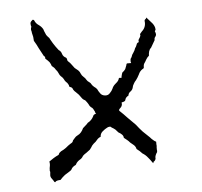

<svg xmlns="http://www.w3.org/2000/svg" viewBox="-43 -577 643 612"><g transform="rotate(-5 278.0 -271.0)"><path d="M84 -532.2Q85 -532.2 85.9 -531.2Q86.9 -531.2 87.9 -529.3Q91.8 -519.5 100.6 -513.7Q109.4 -507.8 114.3 -499Q116.2 -492.2 119.1 -486.3Q121.1 -479.5 126 -474.6Q131.8 -469.7 133.8 -463.9Q136.7 -458 140.6 -452.1Q144.5 -446.3 148.4 -440.4Q152.3 -434.6 157.2 -428.7Q165 -423.8 167 -415Q169.9 -406.2 178.7 -402.3Q181.6 -399.4 181.6 -395.5Q181.6 -391.6 184.6 -389.6Q190.4 -384.8 194.3 -378.9Q198.2 -373 203.1 -367.2Q208 -363.3 213.9 -358.4Q218.8 -353.5 220.7 -347.7Q223.6 -340.8 228.5 -336.9Q234.4 -332 237.3 -326.2Q240.2 -321.3 245.1 -318.4Q250 -315.4 252 -310.5Q254.9 -305.7 259.8 -301.8Q264.6 -298.8 268.6 -293.9Q271.5 -287.1 277.3 -279.3Q282.2 -272.5 292 -271.5Q301.8 -270.5 307.6 -277.3Q314.5 -284.2 317.4 -291Q320.3 -298.8 327.1 -304.7Q335 -310.5 338.9 -317.4Q339.8 -322.3 341.8 -323.2Q343.8 -324.2 348.6 -322.3Q349.6 -326.2 350.6 -331.1Q351.6 -335.9 353.5 -339.8Q359.4 -343.8 363.3 -349.6Q366.2 -356.4 368.2 -362.3Q368.2 -368.2 374 -367.2Q379.9 -367.2 383.8 -367.2Q381.8 -372.1 382.8 -377Q382.8 -381.8 386.7 -385.7Q388.7 -393.6 393.6 -399.4Q398.4 -406.2 400.4 -413.1Q404.3 -418 406.2 -423.8Q407.2 -429.7 414.1 -431.6Q412.1 -437.5 416 -442.4Q419.9 -447.3 420.9 -453.1Q418.9 -456.1 421.9 -459Q423.8 -461.9 426.8 -464.8Q433.6 -470.7 436.5 -478.5Q439.5 -486.3 438.5 -495.1Q437.5 -499 440.4 -502Q444.3 -503.9 444.3 -507.8Q451.2 -500 459 -491.2Q466.8 -483.4 469.7 -473.6Q470.7 -469.7 470.7 -466.8Q469.7 -463.9 467.8 -460.9Q468.8 -460 468.8 -459Q468.8 -458 469.7 -457Q470.7 -454.1 470.7 -452.1Q470.7 -448.2 468.8 -445.3Q463.9 -440.4 464.8 -433.6Q461.9 -427.7 458 -421.9Q454.1 -416 451.2 -410.2Q446.3 -406.2 444.3 -399.4Q442.4 -392.6 442.4 -385.7Q436.5 -380.9 432.6 -374Q429.7 -368.2 424.8 -361.3Q422.9 -357.4 422.9 -352.5Q423.8 -346.7 418 -344.7Q409.2 -338.9 405.3 -329.1Q400.4 -319.3 394.5 -311.5Q389.6 -306.6 386.7 -300.8Q382.8 -294.9 381.8 -288.1Q379.9 -281.2 373 -276.4Q367.2 -272.5 366.2 -264.6Q362.3 -262.7 359.4 -259.8Q356.4 -256.8 355.5 -252.9Q354.5 -248 350.6 -247.1Q347.7 -245.1 342.8 -245.1Q342.8 -241.2 342.8 -237.3Q341.8 -232.4 338.9 -229.5Q336.9 -227.5 335 -225.6Q333 -223.6 332 -220.7Q333 -220.7 333 -219.7Q333 -219.7 333 -218.8Q345.7 -207 357.4 -194.3Q370.1 -181.6 381.8 -169.9Q390.6 -158.2 401.4 -146.5Q412.1 -135.7 422.9 -126Q426.8 -121.1 431.6 -117.2Q435.5 -113.3 441.4 -110.4Q441.4 -105.5 441.4 -101.6Q442.4 -96.7 441.4 -92.8Q441.4 -92.8 441.4 -92.8Q441.4 -92.8 441.4 -92.8Q441.4 -88.9 441.4 -85Q442.4 -81.1 441.4 -77.1Q438.5 -73.2 436.5 -68.4Q434.6 -64.5 434.6 -59.6Q435.5 -55.7 433.6 -53.7Q432.6 -50.8 429.7 -48.8Q426.8 -47.9 426.8 -44.9Q426.8 -41 423.8 -45.9Q418 -54.7 411.1 -62.5Q404.3 -71.3 394.5 -77.1Q390.6 -81.1 386.7 -85Q381.8 -88.9 377 -92.8Q376 -99.6 370.1 -105.5Q364.3 -110.4 358.4 -115.2Q354.5 -120.1 349.6 -124Q344.7 -127.9 339.8 -131.8Q339.8 -137.7 335 -142.6Q330.1 -147.5 324.2 -150.4Q320.3 -155.3 315.4 -160.2Q309.6 -165 303.7 -168Q300.8 -171.9 296.9 -170.9Q293.9 -170.9 290 -168.9Q282.2 -165 274.4 -158.2Q266.6 -151.4 266.6 -141.6Q260.7 -139.6 256.8 -135.7Q252.9 -130.9 249 -127Q242.2 -122.1 237.3 -116.2Q233.4 -109.4 228.5 -103.5Q222.7 -99.6 216.8 -94.7Q210 -90.8 205.1 -85.9Q201.2 -78.1 193.4 -74.2Q185.5 -69.3 181.6 -62.5Q180.7 -59.6 178.7 -58.6Q176.8 -57.6 174.8 -56.6Q169.9 -53.7 167 -49.8Q165 -44.9 161.1 -42Q151.4 -36.1 142.6 -30.3Q133.8 -23.4 127 -15.6Q122.1 -15.6 117.2 -14.6Q112.3 -13.7 109.4 -9.8Q106.4 -10.7 104.5 -15.6Q101.6 -19.5 99.6 -22.5Q95.7 -27.3 95.7 -33.2Q95.7 -38.1 96.7 -43.9Q94.7 -47.9 95.7 -51.8Q95.7 -56.6 96.7 -60.5Q96.7 -60.5 96.7 -60.5Q96.7 -60.5 96.7 -60.5Q96.7 -60.5 96.7 -60.5Q96.7 -60.5 96.7 -60.5Q97.7 -64.5 97.7 -69.3Q97.7 -73.2 96.7 -77.1Q103.5 -82 111.3 -86.9Q119.1 -91.8 127.9 -95.7Q128.9 -98.6 130.9 -101.6Q133.8 -104.5 136.7 -106.4Q145.5 -110.4 153.3 -116.2Q161.1 -123 168.9 -127.9Q172.9 -129.9 174.8 -131.8Q176.8 -133.8 177.7 -137.7Q180.7 -141.6 184.6 -145.5Q187.5 -149.4 193.4 -152.3Q200.2 -155.3 205.1 -161.1Q210 -167 212.9 -173.8Q216.8 -177.7 221.7 -181.6Q225.6 -184.6 229.5 -189.5Q235.4 -192.4 240.2 -197.3Q245.1 -202.1 248 -208Q249 -211.9 252 -213.9Q255.9 -214.8 258.8 -217.8Q257.8 -217.8 256.8 -218.8Q256.8 -218.8 255.9 -219.7Q255.9 -223.6 252.9 -227.5Q251 -232.4 248 -235.4Q240.2 -240.2 237.3 -248Q233.4 -254.9 227.5 -261.7Q220.7 -264.6 216.8 -270.5Q212.9 -276.4 209 -281.2Q204.1 -286.1 200.2 -290Q195.3 -293.9 192.4 -298.8Q191.4 -302.7 188.5 -305.7Q184.6 -307.6 180.7 -309.6Q180.7 -314.5 177.7 -318.4Q175.8 -322.3 171.9 -325.2Q168 -329.1 166 -334Q163.1 -339.8 159.2 -342.8Q153.3 -347.7 150.4 -355.5Q147.5 -362.3 142.6 -367.2Q140.6 -371.1 137.7 -374Q134.8 -377 130.9 -379.9Q128.9 -386.7 125 -392.6Q120.1 -398.4 114.3 -403.3Q111.3 -405.3 112.3 -408.2Q113.3 -411.1 108.4 -414.1Q101.6 -426.8 94.7 -439.5Q88.9 -452.1 81.1 -464.8Q81.1 -470.7 80.1 -477.5Q79.1 -483.4 77.1 -490.2Q77.1 -494.1 75.2 -500Q75.2 -502 75.2 -502.9Q75.2 -506.8 77.1 -509.8Q75.2 -514.6 75.2 -520.5Q75.2 -525.4 80.1 -529.3Q81.1 -530.3 82 -531.2Q83 -532.2 84 -532.2Z"/></g></svg>

Font: YzWr
Style: Regular
Weight: 400
Version: Version 1.0